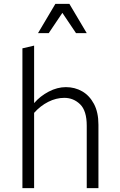

<svg xmlns="http://www.w3.org/2000/svg" viewBox="-20 -965 615 985"><path d="M95 0V-717L155 -731V-436Q186 -472 230 -495Q274 -518 318 -518Q364 -518 401.5 -496.5Q439 -475 462 -432Q485 -389 485 -325V0H425V-320Q425 -397 391 -430Q357 -463 310 -463Q268 -463 227.5 -442.5Q187 -422 155 -386V0ZM175 -795 264 -945H336L425 -795H370L300 -899L230 -795Z"/></svg>

Font: Radio Canada Light
Style: Regular
Weight: 300
Designer: Charles Daoud, Etienne Aubert Bonn, Alexandre Saumier Demers, Jacques Le Bailly
Foundry: Radio-Canada
Version: Version 2.104;gftools[0.9.28.dev5+ged2979d]